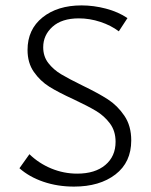

<svg xmlns="http://www.w3.org/2000/svg" viewBox="-20 -684 560 711"><path d="M253 -316Q196 -342 162.5 -363Q129 -384 105.5 -417.5Q82 -451 82 -499Q82 -575 137.5 -619.5Q193 -664 282 -664Q327 -664 372.5 -652Q418 -640 452 -617L420 -568Q391 -590 351.5 -603Q312 -616 272 -616Q209 -616 174.5 -585Q140 -554 140 -509Q140 -475 159 -450.5Q178 -426 206.5 -409Q235 -392 284 -368Q344 -339 379.5 -316Q415 -293 440.5 -255.5Q466 -218 466 -164Q466 -83 407.5 -38Q349 7 254 7Q193 7 140.5 -11Q88 -29 52 -61L89 -113Q124 -79 170 -60Q216 -41 266 -41Q332 -41 370 -73Q408 -105 408 -159Q408 -199 387 -227Q366 -255 336 -273Q306 -291 253 -316Z"/></svg>

Font: Ysabeau Semilight
Style: Regular
Weight: 300
Designer: Christian Thalmann (Catharsis Fonts)
Version: Version 0.003